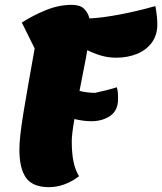

<svg xmlns="http://www.w3.org/2000/svg" viewBox="-20 -746 669 792"><path d="M182 26Q115 26 87.5 -12.5Q60 -51 60 -129Q60 -179 76.5 -279.5Q93 -380 123 -546L70 -653Q117 -683 170 -704.5Q223 -726 276 -726Q310 -726 326.5 -710Q343 -694 349 -670Q399 -672 473 -686Q547 -700 621 -721Q629 -676 629 -645Q629 -601 606 -570Q583 -539 544.5 -523.5Q506 -508 459 -508Q428 -508 399.5 -516Q371 -524 340 -539Q334 -502 325 -458.5Q316 -415 308 -371Q324 -367 340 -365Q356 -363 372 -363Q392 -367 417.5 -373.5Q443 -380 462 -386Q466 -373 466.5 -359.5Q467 -346 467 -338Q467 -290 434.5 -268Q402 -246 358 -246Q338 -246 321 -248.5Q304 -251 287 -255Q276 -192 276 -164Q276 -113 283.5 -78Q291 -43 306 -19Q246 26 182 26Z"/></svg>

Font: Lemon
Style: Regular
Weight: 400
Designer: Eduardo Rodriguez Tunni
Foundry: Eduardo Rodriguez Tunni
Version: Version 1.003; ttfautohint (v1.8.4.7-5d5b);gftools[0.9.24]